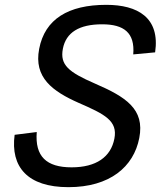

<svg xmlns="http://www.w3.org/2000/svg" viewBox="-20 -762 664 794"><path d="M531 -537 621.5 -545.5C642.5 -689.5 549 -742 419.5 -742C262.5 -742 165.5 -683 142 -560C119 -441.5 197 -384.5 305.5 -336.5C413.5 -289.5 467.5 -262.5 453 -188.5C438.5 -113 378 -70 276 -70C172 -70 124 -115 132 -216L40.5 -204.5C23 -72 93.5 12 263 12C434 12 533 -72 556 -191.5C579.5 -311.5 499.5 -361.5 372.5 -416.5C264.5 -463.5 227 -493 240 -560.5C253 -627.5 307 -661.5 402.5 -661.5C492.5 -661.5 538.5 -626.5 531 -537Z"/></svg>

Font: Monaspace Neon
Style: Italic
Weight: 400
Italic angle: -11°
Designer: Riley Cran & the Lettermatic Team
Foundry: Lettermatic
Version: Version 1.200 (Monaspace Neon)